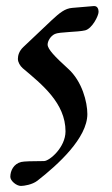

<svg xmlns="http://www.w3.org/2000/svg" viewBox="-20 -444 368 633"><path d="M218 -418C194 -416 177 -402 150 -377L57 -289C43 -276 39 -261 39 -250C39 -239 46 -227 55 -219C118 -166 196 -104 196 -11C196 42 143 87 125 87C86 87 58 88 50 90C25 96 14 119 14 139C14 152 34 169 49 169C59 169 86 165 103 152C171 99 268 11 268 -68C268 -107 251 -176 204 -218C161 -257 137 -282 137 -297C137 -308 146 -325 161 -332C175 -339 237 -338 261 -344C284 -350 305 -392 305 -405C305 -413 302 -425 289 -424Z"/></svg>

Font: EB Garamond SC 08
Style: Regular
Weight: 400
Version: Version 0.016